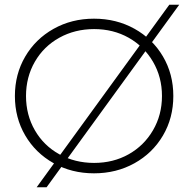

<svg xmlns="http://www.w3.org/2000/svg" viewBox="-20 -728 801 812"><path d="M377.5 5Q283 5 206.5 -38Q130 -81 86.5 -155.5Q43 -230 43 -322Q43 -414 86.5 -488.5Q130 -563 206.5 -606Q283 -649 377.5 -649Q472 -649 548.5 -606.5Q625 -564 669 -489.5Q713 -415 713 -322Q713 -229 669 -154.5Q625 -80 548.5 -37.5Q472 5 377.5 5ZM378 -39Q459 -39 524 -75.5Q589 -112 627 -177Q665 -242 665 -322Q665 -402 627 -467Q589 -532 524 -568.5Q459 -605 378 -605Q297 -605 231 -568.5Q165 -532 127.5 -467Q90 -402 90 -322Q90 -242 127.5 -177Q165 -112 231 -75.5Q297 -39 378 -39ZM696 -708H738L177 64H135Z"/></svg>

Font: Montserrat Ace
Style: Light
Weight: 300
Designer: Julieta Ulanovsky
Foundry: Julieta Ulanovsky
Version: Version 1